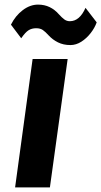

<svg xmlns="http://www.w3.org/2000/svg" viewBox="-20 -813 440 833"><path d="M45.5 0 121.5 -557H273.5L196.5 0ZM285.5 -617.5Q255 -617.5 231.5 -629.2Q208 -641 191 -659.5Q177 -675 165.8 -682.8Q154.5 -690.5 137 -690.5Q118 -690.5 104 -681.8Q90 -673 72 -647L27.5 -706Q47 -745 78.8 -769Q110.5 -793 145 -793Q173 -793 195.2 -782.2Q217.5 -771.5 235 -751.5Q248.5 -736.5 259 -728.8Q269.5 -721 283 -721Q325.5 -721 351 -779L399.5 -716Q391 -692 373.2 -669.2Q355.5 -646.5 332.8 -632Q310 -617.5 285.5 -617.5Z"/></svg>

Font: Merriweather Sans Italic
Style: Bold
Weight: 700
Italic angle: -7.5°
Designer: Eben Sorkin
Foundry: Eben Sorkin
Version: Version 1.008; ttfautohint (v1.7.19-72a1) -l 8 -r 50 -G 200 